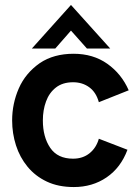

<svg xmlns="http://www.w3.org/2000/svg" viewBox="-20 -745 542 775"><path d="M278 10Q215.5 10 169 -12Q122.5 -34 91.2 -72Q60 -110 44.5 -158.2Q29 -206.5 29 -259Q29 -326.5 55.8 -388Q82.5 -449.5 141 -490.5Q197 -528 277 -528Q356 -528 413.2 -487.5Q470.5 -447 499.5 -380.5L379 -332.5Q368 -372.5 340.2 -392.8Q312.5 -413 275 -413Q233 -413 205.8 -391.8Q178.5 -370.5 165.8 -335.5Q153 -300.5 153 -259Q153 -192 182.8 -148.2Q212.5 -104.5 275 -104.5Q314 -104.5 341.2 -126.2Q368.5 -148 379 -185L494.5 -140.5Q467.5 -68 410.2 -29Q353 10 278 10ZM425 -549H331L266.5 -621.5L203 -549H108.5L266.5 -725Z"/></svg>

Font: Acari Sans
Style: Bold
Weight: 700
Designer: Alfredo Marco Pradil and Stefan Peev (font) & Cristiano Sobral (main changes)
Foundry: Alfredo Marco Pradil and Stefan Peev (font) & Cristiano Sobral (main changes)
Version: Version 1.063; ttfautohint (v1.8.3)